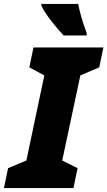

<svg xmlns="http://www.w3.org/2000/svg" viewBox="-56 -955 545 975"><path d="M267 -775H384V-788C363 -842 349 -894 341 -935H154V-926C175 -881 230 -814 267 -775ZM-36 0H317L338 -101L260 -140L352 -572L448 -613L469 -714H114L93 -613L169 -572L78 -140L-15 -101Z"/></svg>

Font: Noto Sans SemiCondensed Black
Style: Italic
Weight: 900
Width: 4
Italic angle: -12°
Designer: Monotype Design Team
Foundry: Monotype Imaging Inc.
Version: Version 2.013